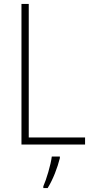

<svg xmlns="http://www.w3.org/2000/svg" viewBox="-20 -734 540 975"><path d="M89 0H412V-36H126V-714H89ZM200 212V221H222C250 176 272 117 284 69V61H243C238 103 215 179 200 212Z"/></svg>

Font: Noto Sans Mono ExtraCondensed ExtraLight
Style: Regular
Weight: 200
Width: 2
Designer: Monotype Design Team
Foundry: Monotype Imaging Inc.
Version: Version 2.014